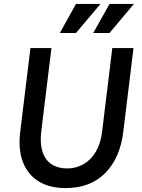

<svg xmlns="http://www.w3.org/2000/svg" viewBox="-20 -946 725 978"><path d="M314 12Q231 12 175.5 -23Q120 -58 96 -122.5Q72 -187 83 -275L135 -701H242L190 -275Q183 -215 196.5 -173Q210 -131 242.5 -109.5Q275 -88 322 -88Q367 -88 405 -109.5Q443 -131 468 -173Q493 -215 500 -275L552 -701H660L608 -275Q592 -142 516.5 -65Q441 12 314 12ZM367 -778H285L367 -926H492ZM538 -778H455L538 -926H662Z"/></svg>

Font: Inclusive Sans Medium
Style: Italic
Weight: 500
Italic angle: -7°
Designer: Olivia King
Foundry: Olivia King
Version: Version 2.004